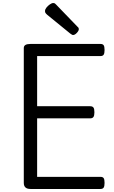

<svg xmlns="http://www.w3.org/2000/svg" viewBox="-20 -1247 752 1267"><path d="M181 0Q159 0 148 -10Q137 -20 137 -40V-930Q137 -944 148 -950.5Q159 -957 181 -957H643Q658 -957 664 -948.5Q670 -940 670 -917Q670 -895 664 -886Q658 -877 643 -877H225V-546H575Q590 -546 596.5 -537.5Q603 -529 603 -506Q603 -484 596.5 -475Q590 -466 575 -466H225V-80H643Q658 -80 664 -71.5Q670 -63 670 -40Q670 -18 664 -9Q658 0 643 0ZM462 -1016Q458 -1016 453.5 -1019Q449 -1022 443 -1026L292 -1149Q283 -1157 280 -1162Q277 -1167 277 -1174Q277 -1185 286.5 -1197Q296 -1209 309 -1218Q322 -1227 331 -1227Q338 -1227 342.5 -1224Q347 -1221 351 -1216L491 -1071Q498 -1065 499 -1061.5Q500 -1058 500 -1054Q500 -1044 487 -1030Q474 -1016 462 -1016Z"/></svg>

Font: Playwrite IT Trad
Style: Regular
Weight: 400
Designer: Veronika Burian, José Scaglione
Foundry: TypeTogether
Version: Version 1.002